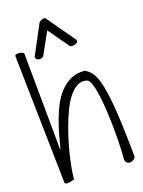

<svg xmlns="http://www.w3.org/2000/svg" viewBox="-179 -1054 855 1147"><g transform="rotate(-20 248.5 -480.5)"><path d="M413.1 -11.7Q416 -44.9 418 -95.7Q419.9 -146.5 419.4 -204.1Q418.9 -261.7 416 -319.8Q413.1 -377.9 406.7 -424.8Q400.4 -471.7 390.1 -502.4Q379.9 -533.2 365.2 -536.1Q334 -545.9 305.2 -530.8Q276.4 -515.6 251 -482.9Q225.6 -450.2 204.1 -404.8Q182.6 -359.4 164.6 -309.1Q146.5 -258.8 132.3 -208.5Q118.2 -158.2 109.4 -116.2Q100.6 -74.2 96.2 -44.4Q91.8 -14.6 92.8 -5.9Q85.9 -5.9 75.7 -3.4Q65.4 -1 55.7 0.5Q45.9 2 38.6 -0.5Q31.2 -2.9 31.2 -12.7L14.6 -816.4Q14.6 -825.2 22.5 -827.6Q30.3 -830.1 40 -829.1Q49.8 -828.1 58.6 -824.2Q67.4 -820.3 70.3 -816.4L75.2 -199.2Q81.1 -215.8 90.3 -252.9Q99.6 -290 114.3 -335.9Q128.9 -381.8 150.4 -430.2Q171.9 -478.5 202.6 -517.1Q233.4 -555.7 275.9 -578.1Q318.4 -600.6 374 -595.7Q391.6 -585.9 405.8 -570.8Q419.9 -555.7 431.2 -528.8Q442.4 -502 450.7 -460.9Q459 -419.9 464.8 -358.4Q470.7 -296.9 474.1 -210.9Q477.5 -125 478.5 -9.8Q475.6 -2.9 466.8 3.4Q458 9.8 447.8 11.7Q437.5 13.7 427.7 8.8Q418 3.9 413.1 -11.7ZM169.9 -760.7Q163.1 -754.9 154.3 -752.9Q145.5 -751 137.7 -753.4Q129.9 -755.9 125 -761.7Q120.1 -767.6 122.1 -777.3L217.8 -956.1Q218.8 -959 225.6 -963.9Q232.4 -968.8 240.2 -971.2Q248 -973.6 255.4 -972.2Q262.7 -970.7 266.6 -961.9L385.7 -793Q394.5 -782.2 390.6 -774.9Q386.7 -767.6 377.9 -763.7Q369.1 -759.8 357.9 -759.8Q346.7 -759.8 340.8 -764.6L246.1 -898.4Z"/></g></svg>

Font: Shadows Into Light Two
Style: Regular
Weight: 400
Designer: Kimberly Geswein
Foundry: Kimberly Geswein
Version: Version 1.003 2012